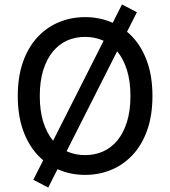

<svg xmlns="http://www.w3.org/2000/svg" viewBox="-20 -777 766 864"><path d="M60 -345Q60 -432 83.5 -498.5Q107 -565 149 -610Q191 -655 246 -677.5Q301 -700 363 -700Q425 -700 480 -677.5Q535 -655 577 -610Q619 -565 642.5 -498.5Q666 -432 666 -345Q666 -258 642.5 -191.5Q619 -125 577 -80Q535 -35 480 -12.5Q425 10 363 10Q301 10 246 -12.5Q191 -35 149 -80Q107 -125 83.5 -191.5Q60 -258 60 -345ZM159 -345Q159 -279 174.5 -229Q190 -179 217.5 -145.5Q245 -112 282 -95.5Q319 -79 363 -79Q407 -79 444 -95.5Q481 -112 508.5 -145.5Q536 -179 551.5 -229Q567 -279 567 -345Q567 -411 551.5 -461Q536 -511 508.5 -544.5Q481 -578 444 -594.5Q407 -611 363 -611Q319 -611 282 -594.5Q245 -578 217.5 -544.5Q190 -511 174.5 -461Q159 -411 159 -345ZM130 32 529 -757 596 -722 197 67Z"/></svg>

Font: Radio Canada
Style: Regular
Weight: 400
Designer: Charles Daoud, Etienne Aubert Bonn, Alexandre Saumier Demers, Jacques Le Bailly
Foundry: Radio-Canada
Version: Version 2.104;gftools[0.9.28.dev5+ged2979d]